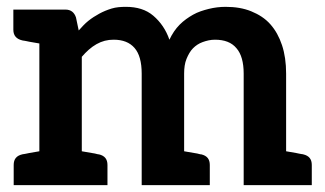

<svg xmlns="http://www.w3.org/2000/svg" viewBox="-20 -541 950 561"><path d="M866 -90C865 -90 863 -91 860 -91C857 -91 852 -93 845 -94C838 -95 828 -97 816 -99V-326C816 -357 812 -385 804 -409C796 -433 785 -453 770 -470C755 -487 736 -499 714 -508C692 -517 667 -521 639 -521C623 -521 606 -519 590 -515C574 -511 558 -506 544 -498C530 -490 517 -481 505 -469C493 -457 483 -442 475 -425C465 -454 449 -477 428 -495C407 -513 380 -521 348 -521C333 -521 319 -520 306 -516C293 -512 281 -507 270 -501C259 -495 248 -488 238 -480C228 -472 219 -462 210 -452L202 -490C197 -505 187 -513 171 -513H95H19V-454C19 -437 28 -427 45 -423C46 -423 48 -422 51 -422C54 -422 59 -420 66 -419C73 -418 83 -416 95 -414V-99C83 -97 73 -95 66 -94C59 -93 54 -91 51 -91C48 -91 46 -90 45 -90C28 -86 20 -76 20 -59V0H95H219H294V-59C294 -76 286 -86 269 -90C268 -90 266 -90 263 -91C260 -92 255 -93 248 -94C241 -95 231 -97 219 -99V-375C232 -390 246 -403 262 -412C278 -421 294 -425 312 -425C339 -425 359 -417 373 -401C387 -385 394 -360 394 -326V0H518H593V-59C593 -76 585 -86 568 -90C567 -90 565 -90 562 -91C559 -92 554 -93 547 -94C540 -95 531 -97 518 -99V-326C518 -342 520 -357 525 -369C530 -381 536 -392 544 -400C552 -408 561 -414 572 -418C583 -422 595 -425 608 -425C636 -425 657 -417 671 -400C685 -384 692 -359 692 -326V0H816H891V-59C891 -76 883 -86 866 -90Z"/></svg>

Font: SVN-Aleo
Style: Bold
Weight: 700
Designer: Alessio Laiso
Version: Version 1.2.2